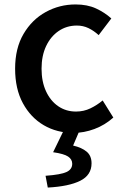

<svg xmlns="http://www.w3.org/2000/svg" viewBox="-20 -584 557 864"><path d="M311 14Q236 14 177 -20.5Q118 -55 83 -119.5Q48 -184 48 -275Q48 -367 86 -431.5Q124 -496 186 -530Q248 -564 320 -564Q373 -564 412 -546Q451 -528 481 -501L424 -426Q402 -446 378 -457.5Q354 -469 326 -469Q280 -469 244 -444.5Q208 -420 187.5 -376.5Q167 -333 167 -275Q167 -217 187 -173.5Q207 -130 242 -106Q277 -82 322 -82Q357 -82 387 -96.5Q417 -111 442 -132L490 -55Q452 -21 405 -3.5Q358 14 311 14ZM195 260 185 207Q254 202 279.5 190Q305 178 305 153Q305 133 286.5 120.5Q268 108 219 101L270 -4H341L309 71Q348 80 370 98.5Q392 117 392 151Q392 204 341 229.5Q290 255 195 260Z"/></svg>

Font: Noto Sans HK Thin Medium
Style: Regular
Weight: 500
Version: Version 2.004-H2;hotconv 1.0.118;makeotfexe 2.5.65603